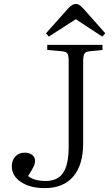

<svg xmlns="http://www.w3.org/2000/svg" viewBox="-20 -942 568 976"><path d="M228 -755.9 213.9 -772.9 329.1 -901.9Q347.7 -921.9 366.2 -921.9Q376 -921.9 383.5 -916.7Q391.1 -911.6 405.8 -896L515.1 -772.9L500 -755.9L365.2 -844.2ZM208 14.2Q132.3 14.2 86.2 -17.1Q40 -48.3 40 -96.2Q40 -127.4 58.3 -146.7Q76.7 -166 105 -166Q128.4 -166 143.3 -154.8Q158.2 -143.6 158.2 -124Q158.2 -110.4 149.9 -93.3Q141.6 -76.2 123 -46.9Q153.8 -22 212.9 -22Q272.5 -22 300.8 -63.2Q329.1 -104.5 329.1 -196.8V-633.8Q329.1 -659.7 322.5 -669.7Q315.9 -679.7 296.9 -681.2L220.2 -688V-713.9H501V-688L434.1 -681.2Q416 -679.7 409.4 -669.4Q402.8 -659.2 402.8 -630.9V-214.8Q402.8 -103.5 352.3 -44.7Q301.8 14.2 208 14.2Z"/></svg>

Font: Literata Light
Style: Regular
Weight: 300
Designer: Latin by Veronika Burian and Jose Scaglione. Greek by Irene Vlachou. Cyrillic by Vera Evstafieva.
Foundry: TypeTogether
Version: Version 3.021